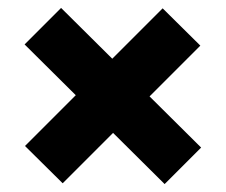

<svg xmlns="http://www.w3.org/2000/svg" viewBox="-20 -581 570 484"><path d="M487 -209 395 -117 265 -246 138 -119 43 -213 171 -341 42 -469 134 -561 263 -433 390 -560 485 -466 357 -338Z"/></svg>

Font: Hind Vadodara
Style: Bold
Weight: 700
Designer: Hitesh Malaviya
Foundry: Indian Type Foundry
Version: Version 0.702;PS 1.0;hotconv 1.0.81;makeotf.lib2.5.63406